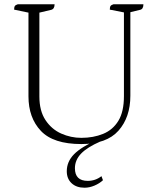

<svg xmlns="http://www.w3.org/2000/svg" viewBox="-20 -661 733 897"><path d="M360 12Q229 12 171 -49.5Q113 -111 113 -211V-602L46 -616Q46 -628 49.5 -633Q53 -638 63 -641H235Q235 -619 219 -615L164 -602V-210Q164 -143 192.5 -100Q221 -57 266 -37Q311 -17 360 -17Q416 -17 461.5 -35.5Q507 -54 533 -96.5Q559 -139 559 -212V-603L493 -616Q493 -628 496.5 -633Q500 -638 510 -641H650Q650 -618 634 -615L589 -604V-214Q589 -113 533.5 -50.5Q478 12 360 12ZM375 216Q337 216 314.5 195Q292 174 292 139Q292 94 326 59.5Q360 25 437 -9L449 0Q387 27 358.5 57Q330 87 330 125Q330 184 390 184Q426 184 454 162L461 181Q445 196 421.5 206Q398 216 375 216Z"/></svg>

Font: Petrona ExtraLight
Style: Regular
Weight: 200
Designer: Ringo R. Seeber
Foundry: Ringo R. Seeber
Version: Version 2.001; ttfautohint (v1.8.3)